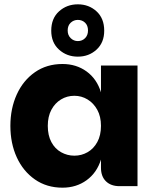

<svg xmlns="http://www.w3.org/2000/svg" viewBox="-20 -861 719 888"><path d="M269 7Q196 7 141.5 -31Q87 -69 57.5 -133.5Q28 -198 28 -279Q28 -359 57.5 -424Q87 -489 141.5 -527Q196 -565 269 -565Q333 -565 380.5 -530.5Q428 -496 447 -434V-558H616V0H533Q493 0 470 -22.5Q447 -45 447 -85V-123Q428 -62 380.5 -27.5Q333 7 269 7ZM324 -141Q357 -141 385 -157Q413 -173 430 -204Q447 -235 447 -279Q447 -322 430 -353Q413 -384 385 -401Q357 -418 324 -418Q290 -418 262 -401Q234 -384 217.5 -353Q201 -322 201 -279Q201 -235 217.5 -204Q234 -173 262.5 -157Q291 -141 324 -141ZM462 -719Q462 -664 426.5 -631.5Q391 -599 340 -599Q289 -599 253 -631.5Q217 -664 217 -719Q217 -776 253 -808.5Q289 -841 340 -841Q391 -841 426.5 -808.5Q462 -776 462 -719ZM387 -720Q387 -743 373.5 -756Q360 -769 340 -769Q321 -769 307 -756Q293 -743 293 -720Q293 -698 307 -684.5Q321 -671 340 -671Q360 -671 373.5 -684.5Q387 -698 387 -720Z"/></svg>

Font: Parkinsans
Style: Bold
Weight: 700
Designer: Red Stone, Indian Type Foundry
Foundry: Indian Type Foundry
Version: Version 1.000